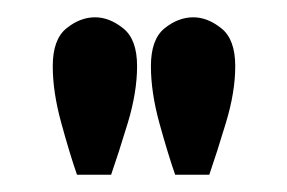

<svg xmlns="http://www.w3.org/2000/svg" viewBox="-20 -782 332 222"><path d="M69 -580Q60.5 -604.5 50.8 -640Q41 -675.5 41 -705.5Q41 -736.5 56.8 -749.2Q72.5 -762 90 -762Q106.5 -762 122.5 -749.2Q138.5 -736.5 138.5 -705.5Q138.5 -675.5 127.8 -640Q117 -604.5 108.5 -580ZM182.5 -580Q174 -604.5 164.2 -640Q154.5 -675.5 154.5 -705.5Q154.5 -736.5 170.2 -749.2Q186 -762 203.5 -762Q220 -762 236 -749.2Q252 -736.5 252 -705.5Q252 -675.5 241.2 -640Q230.5 -604.5 222 -580Z"/></svg>

Font: Imbue 10pt Black
Style: Regular
Weight: 900
Designer: Tyler Finck
Foundry: Etcetera Type Company
Version: Version 1.102; ttfautohint (v1.8.3)